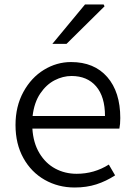

<svg xmlns="http://www.w3.org/2000/svg" viewBox="-20 -821 615 854"><path d="M49 -265Q49 -348 84 -412Q119 -476 175.5 -510.5Q232 -545 296 -545Q399 -545 457 -478.5Q515 -412 515 -296Q515 -268 511 -249H124Q128 -185 155.5 -139.5Q183 -94 226 -71Q269 -48 321 -48Q399 -48 464 -89L492 -41Q452 -15 408.5 -1Q365 13 312 13Q239 13 179 -21Q119 -55 84 -118Q49 -181 49 -265ZM447 -305Q447 -391 407.5 -437Q368 -483 298 -483Q260 -483 223 -464Q186 -445 159 -405Q132 -365 125 -305ZM358 -801H441L445 -793L276 -626H213Z"/></svg>

Font: Nebula Sans Book
Style: Regular
Weight: 400
Designer: Paul D. Hunt for Adobe (as Source Sans)
Foundry: Nebula Entertainment & Broadcasting LLC
Version: Version 1.010